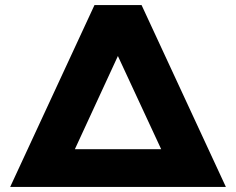

<svg xmlns="http://www.w3.org/2000/svg" viewBox="-20 -734 927 754"><path d="M536 -714 867 0H20L351 -714ZM613 -148 443 -514 274 -148Z"/></svg>

Font: Non Bureau Extended
Style: Bold
Weight: 700
Width: 7
Designer: Jona Saucedo
Foundry: Non Foundry
Version: Version 1.000; ttfautohint (v1.8.4)